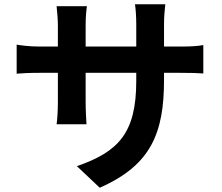

<svg xmlns="http://www.w3.org/2000/svg" viewBox="-20 -816 1040 899"><path d="M58 -607V-471C80 -473 116 -475 166 -475H251V-339C251 -294 248 -254 245 -234H385C384 -254 381 -295 381 -339V-475H618V-437C618 -191 533 -105 340 -38L447 63C688 -43 748 -194 748 -442V-475H822C875 -475 910 -474 932 -472V-605C905 -600 875 -598 822 -598H748V-703C748 -743 752 -776 754 -796H612C615 -776 618 -743 618 -703V-598H381V-697C381 -736 384 -768 387 -787H245C248 -757 251 -726 251 -697V-598H166C116 -598 75 -604 58 -607Z"/></svg>

Font: Noto Sans Mono CJK TC
Style: Bold
Weight: 700
Designer: Ryoko NISHIZUKA 西塚涼子 (kana, bopomofo & ideographs); Paul D. Hunt (Latin, Greek & Cyrillic); Sandoll Communications 산돌커뮤니
Foundry: Adobe
Version: Version 2.004;hotconv 1.0.118;makeotfexe 2.5.65603